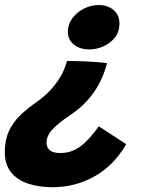

<svg xmlns="http://www.w3.org/2000/svg" viewBox="-44 -572 582 781"><path d="M228.5 -324Q263 -324 289.2 -323Q315.5 -322 340 -320.2Q364.5 -318.5 391.5 -315.5Q380 -271 359.8 -232.5Q339.5 -194 309.2 -161Q279 -128 237 -100.5Q197.5 -74.5 171.5 -48Q145.5 -21.5 145.5 8.5Q145.5 29.5 159.8 40Q174 50.5 201 50.5Q226 50.5 247 42.8Q268 35 286.5 20.8Q305 6.5 322.5 -13.5Q340 -33.5 358 -58L469.5 14.5Q419 101.5 340.5 145.5Q262 189.5 170 189.5Q112 189.5 68.2 174.2Q24.5 159 0 127.5Q-24.5 96 -24.5 48Q-24.5 -1.5 -8.2 -37.5Q8 -73.5 37.5 -102.2Q67 -131 105.5 -157.5Q131 -175 155 -199.2Q179 -223.5 198.5 -254.5Q218 -285.5 228.5 -324ZM357.5 -551.5Q394 -551.5 418 -531.2Q442 -511 442 -475Q442 -443.5 423.8 -420Q405.5 -396.5 377.5 -383.8Q349.5 -371 320 -371Q280 -371 256 -391Q232 -411 232 -443Q232 -473.5 250.5 -498.2Q269 -523 297.8 -537.2Q326.5 -551.5 357.5 -551.5Z"/></svg>

Font: Grandstander Thin
Style: Bold Italic
Weight: 700
Italic angle: -15°
Version: Version 1.200